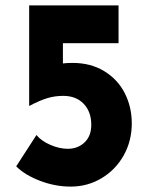

<svg xmlns="http://www.w3.org/2000/svg" viewBox="-20 -683 558 711"><path d="M468 -226Q468 -161 438 -107.5Q408 -54 356 -23Q304 8 242 8Q184 8 128 -13.5Q72 -35 40 -67L115 -183Q133 -161 166.5 -146.5Q200 -132 231 -132Q268 -132 293 -155.5Q318 -179 318 -221Q318 -269 290 -298.5Q262 -328 214 -328Q183 -328 155 -319.5Q127 -311 89 -291H88V-663H419V-523H213V-448Q225 -450 249 -450Q316 -450 366 -419.5Q416 -389 442 -338Q468 -287 468 -226Z"/></svg>

Font: Josefin Sans
Style: Bold
Weight: 700
Designer: Santiago Orozco
Foundry: Typemade
Version: Version 2.000